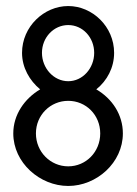

<svg xmlns="http://www.w3.org/2000/svg" viewBox="-20 -605 455 636"><path d="M24 -163C24 -66 112 11 206 11C300 11 387 -66 387 -163C387 -225 352 -278 299 -309C335 -338 358 -381 358 -430C358 -517 286 -585 206 -585C126 -585 53 -517 53 -430C53 -381 78 -338 113 -309C61 -278 24 -225 24 -163ZM99 -163C99 -224 147 -271 206 -271C265 -271 312 -224 312 -163C312 -102 265 -54 206 -54C147 -54 99 -102 99 -163ZM119 -430C119 -481 158 -522 206 -522C254 -522 292 -481 292 -430C292 -379 254 -336 206 -336C158 -336 119 -379 119 -430Z"/></svg>

Font: Charger Sport
Style: Nrw
Weight: 400
Designer: Jasper
Foundry: Cannot Into Space Fonts
Version: Version 1.1